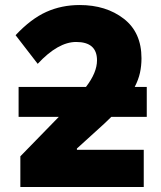

<svg xmlns="http://www.w3.org/2000/svg" viewBox="-20 -744 640 764"><path d="M552 -148H286V-153L395 -252Q410 -266 423 -279H564V-398H516Q531 -427 537 -454.5Q543 -482 543 -512Q543 -615 472.5 -669.5Q402 -724 297 -724Q225 -724 164 -696.5Q103 -669 42 -604L130 -490Q211 -577 283 -577Q366 -577 366 -504Q366 -455 322 -398H54V-279H214L61 -122V0H552Z"/></svg>

Font: Noto Sans Mono UI ExtraBold
Style: Regular
Weight: 800
Designer: Monotype Design team
Foundry: Monotype Imaging Inc.
Version: 1.000